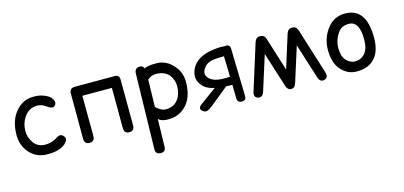

<svg xmlns="http://www.w3.org/2000/svg" viewBox="-69 -996 3664 1742"><g transform="rotate(-15 1763.0 -125.0)"><path d="M396 -103Q439 -131.8 466.3 -85.9Q482.4 -58.6 440.9 -22Q387.2 23.9 272 23.4Q181.2 22.9 121.1 -35.2Q46.4 -107.4 46.4 -216.3Q46.4 -336.4 99.6 -413.1Q164.1 -506.3 263.7 -513.7Q321.8 -518.1 369.6 -502.4Q428.7 -482.4 448.2 -452.1Q478 -405.3 444.8 -381.3Q421.9 -364.7 374.5 -399.9Q317.4 -442.4 245.1 -419.4Q204.6 -406.7 171.9 -359.9Q134.8 -306.2 133.3 -236.8Q131.8 -171.4 171.4 -117.2Q207.5 -68.8 272 -66.4Q338.4 -64 396 -103Z M668.9 -504.4Q672.9 -504.4 676.8 -504.4Q677.7 -504.4 678.7 -504.4H1034.2Q1036.6 -504.4 1039.1 -504.4Q1040.5 -504.4 1042 -504.4Q1088.9 -506.3 1088.9 -459.5L1090.8 -29.8Q1090.8 22 1042 22Q994.1 22 994.1 -29.8Q993.7 -218.8 993.2 -407.7H715.8L717.8 -29.8Q717.8 22 668.9 22Q621.1 22 621.1 -29.8L620.1 -455.6Q620.1 -502.4 668.9 -504.4Z M1271 278.8Q1220.2 278.8 1221.2 230L1236.8 -476.6Q1237.8 -529.8 1290 -528.8Q1315.4 -528.3 1327.6 -500.5Q1352.1 -519.5 1441.9 -518.6Q1528.8 -518.1 1592.8 -448.7Q1656.2 -380.9 1656.2 -290Q1656.7 -158.7 1599.1 -86.9Q1534.7 -6.8 1439.9 0Q1356.4 6.3 1323.7 -26.4Q1323.2 -26.9 1322.3 -27.3L1316.4 232.9Q1315.4 278.8 1271 278.8ZM1331.1 -394.5 1325.2 -141.6Q1372.6 -88.9 1427.2 -92.8Q1499.5 -97.7 1536.6 -152.8Q1568.4 -199.2 1569.3 -266.6Q1570.3 -329.6 1532.7 -376.5Q1500.5 -416.5 1438 -424.8Q1371.6 -433.6 1331.1 -394.5Z M1749 16.1Q1774.4 29.3 1826.2 -13.2L1997.1 -152.3Q2014.2 -152.3 2033.2 -151.4Q2045.9 -150.9 2056.2 -151.9L2058.6 -23.9Q2059.1 18.1 2104.5 17.6Q2142.1 16.6 2141.1 -24.4L2129.9 -473.6Q2128.9 -509.3 2090.8 -509.8Q2081.1 -509.8 2073.7 -507.8Q2039.1 -513.7 1971.7 -504.4Q1809.1 -483.4 1761.7 -376Q1720.2 -280.3 1796.9 -209Q1830.6 -178.7 1894.5 -165.5L1743.2 -55.7Q1687.5 -15.6 1749 16.1ZM2049.3 -421.9 2054.7 -228.5Q1881.8 -212.9 1843.8 -293Q1826.2 -330.1 1868.2 -377.9Q1903.3 -417.5 1984.4 -419.9Q2048.8 -421.4 2049.3 -421.9Z M2412.6 -345.7 2309.1 -18.6Q2292.5 34.2 2249 20.5Q2209.5 8.3 2226.1 -44.4L2360.4 -472.2Q2373.5 -513.7 2412.6 -512.2Q2451.7 -513.7 2464.8 -472.2L2563 -159.7L2661.1 -472.2Q2674.3 -513.7 2713.4 -512.2Q2752.4 -513.7 2765.6 -472.2L2899.9 -44.4Q2916.5 8.3 2877 20.5Q2833.5 34.2 2816.9 -18.6L2713.4 -345.7L2609.9 -18.6Q2595.7 25.9 2563 22.9Q2530.3 25.4 2516.1 -18.6Z M3215.3 -412.6Q3151.4 -411.1 3119.6 -368.2Q3070.8 -301.8 3070.8 -222.2Q3070.8 -145.5 3106 -107.4Q3142.1 -68.4 3189 -68.4Q3242.2 -68.4 3278.8 -107.4Q3317.4 -148.9 3317.9 -240.7Q3318.4 -414.6 3215.3 -412.6ZM3211.4 -512.2Q3409.2 -510.7 3408.7 -231Q3408.2 -111.8 3356 -49.8Q3297.4 24.9 3177.2 23.9Q3090.3 23.4 3029.8 -48.3Q2975.1 -113.3 2975.1 -231Q2975.1 -342.3 3040.5 -428.2Q3105 -513.2 3211.4 -512.2Z"/></g></svg>

Font: Comic Relief
Style: Regular
Weight: 400
Designer: Jeff Davis
Foundry: Loudifier
Version: Version 1.0